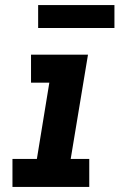

<svg xmlns="http://www.w3.org/2000/svg" viewBox="-20 -735 490 755"><path d="M29 0V-110H125L174 -410H102V-520H326L258 -110H331V0ZM430 -625H130V-715H430Z"/></svg>

Font: Iosevka Etoile XBdObl
Style: Regular
Weight: 800
Italic angle: -9°
Designer: Belleve Invis
Foundry: Belleve Invis
Version: Version 15.5.2; ttfautohint (v1.8.4)